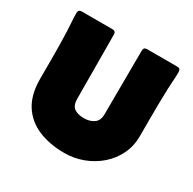

<svg xmlns="http://www.w3.org/2000/svg" viewBox="-150 -827 998 991"><g transform="rotate(30 349.0 -332.0)"><path d="M247.6 -670.9Q267.6 -670.9 267.6 -650.9Q267.6 -555.7 268.6 -460.7Q269.5 -365.7 269.5 -270.5Q269.5 -230 290.3 -214.6Q311 -199.2 349.1 -199.2Q383.8 -199.2 407.7 -215.8Q431.6 -232.4 431.6 -270.5Q431.6 -365.7 432.6 -460.7Q433.6 -555.7 433.6 -650.9Q433.6 -670.9 453.6 -670.9H634.3Q653.8 -670.9 653.8 -650.4Q653.8 -625 651.9 -599.4Q649.9 -573.7 648.9 -548.3Q647 -497.6 646.5 -446.5Q646 -395.5 646 -344.7V-264.2Q646 -204.1 621.8 -154.5Q597.7 -105 555.9 -68.8Q514.2 -32.7 461.2 -12.9Q408.2 6.8 351.1 6.8Q263.2 6.8 195.8 -21.5Q128.4 -49.8 90.3 -109.1Q52.2 -168.5 52.2 -262.2Q52.2 -333.5 52.2 -405.3Q52.2 -477.1 49.3 -548.3Q48.3 -573.7 46.4 -599.4Q44.4 -625 44.4 -650.4Q44.4 -670.9 64 -670.9Z"/></g></svg>

Font: Belanosima
Style: Bold
Weight: 700
Designer: The DocRepair Project, Santiago Orozco
Foundry: Google
Version: Version 2.000